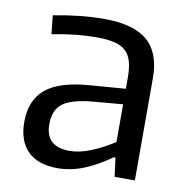

<svg xmlns="http://www.w3.org/2000/svg" viewBox="-67 -611 667 682"><g transform="rotate(10 266.5 -270.5)"><path d="M215 -63Q251 -63 292.5 -80Q334 -97 374 -123V-259L269 -250Q191 -243 159.5 -219.5Q128 -196 128 -144Q128 -63 215 -63ZM183 5Q113 5 76 -31.5Q39 -68 39 -137Q39 -215 88 -256Q137 -297 245 -305L374 -315V-354Q374 -389 367.5 -412.5Q361 -436 345.5 -450.5Q330 -465 304 -471Q278 -477 239 -477Q205 -477 165.5 -473Q126 -469 80 -460L73 -527Q126 -537 169.5 -541.5Q213 -546 257 -546Q362 -546 412 -503Q462 -460 462 -369V0H389L380 -68H374Q325 -33 278 -14Q231 5 183 5Z"/></g></svg>

Font: EncodeSans
Style: Regular
Weight: 400
Designer: Pablo Impallari, Andres Torresi
Foundry: Pablo Impallari, Andres Torresi
Version: Version 1.000; ttfautohint (v1.4.1)